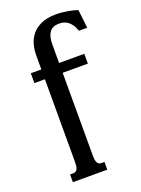

<svg xmlns="http://www.w3.org/2000/svg" viewBox="-139 -790 627 853"><g transform="rotate(-20 174.0 -363.5)"><path d="M92.8 -585.9Q92.8 -609.4 99.1 -634.3Q105.5 -659.2 121.6 -679.7Q137.7 -700.2 165.8 -713.4Q193.8 -726.6 237.3 -726.6Q251 -726.6 265.1 -725.1Q279.3 -723.6 292.5 -721.4Q305.7 -719.2 317.4 -716.3Q329.1 -713.4 337.9 -710L347.7 -623H308.6Q301.8 -642.6 293 -654.5Q284.2 -666.5 274.2 -672.9Q264.2 -679.2 253.9 -681.2Q243.7 -683.1 234.4 -683.1Q205.1 -683.1 190.9 -663.8Q176.8 -644.5 176.8 -607.9V-518.6H295.9V-472.2H176.8V-85Q176.8 -69.8 178.2 -60.5Q179.7 -51.3 183.1 -45.9Q186.5 -40.5 191.2 -38.6Q195.8 -36.6 202.6 -36.6H215.8V0H53.2V-36.6H66.9Q73.2 -36.6 78.1 -38.6Q83 -40.5 86.4 -45.9Q89.8 -51.3 91.3 -60.5Q92.8 -69.8 92.8 -85V-472.2H43V-518.6H92.8Z"/></g></svg>

Font: Arian Grqi
Style: Regular
Weight: 400
Designer: Ruben Hakobyan (Tarumian)
Foundry: Ruben Hakobyan (Tarumian)
Version: Version 1.003